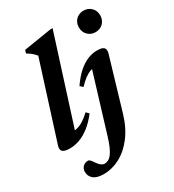

<svg xmlns="http://www.w3.org/2000/svg" viewBox="-227 -841 1120 1234"><g transform="rotate(-30 332.5 -224.0)"><path d="M190.7 -605.5Q182.3 -615.9 173.3 -624.5Q164.3 -633 153.8 -640.9Q143.2 -648.7 129.3 -656.9L136.3 -679.8L342 -712.7H358.7L143.6 -37.9L123 -71.3Q148.6 -69.3 172.4 -75.5Q196.3 -81.7 220.7 -97.2Q245.1 -112.6 271.6 -138.1L290.8 -118.9Q252.9 -70.4 215.3 -41.4Q177.7 -12.4 141.2 0.4Q104.8 13.2 69.7 13.2Q30.3 13.2 16.3 -0.1Q2.3 -13.4 12 -42.8ZM507.3 -631.2Q507.3 -654.7 517.7 -672.6Q528 -690.5 545.8 -700.6Q563.5 -710.7 586.1 -710.7Q620 -710.7 642.5 -688.6Q665.1 -666.5 665.1 -631.2Q665.1 -608.1 654.8 -590.1Q644.4 -572.2 626.7 -562Q608.9 -551.7 586.1 -551.7Q552.5 -551.7 529.9 -574.1Q507.3 -596.5 507.3 -631.2ZM476.2 -12Q448.9 80.5 401.5 142.1Q354.1 203.8 295.8 234.4Q237.5 265 176.9 265Q125 265 100.7 244.5Q76.4 223.9 76.4 192.4Q76.4 169.1 91.1 154Q105.7 138.9 130.3 138.9Q136.1 138.9 143.7 146.2Q151.2 153.6 164.3 173.2Q177.8 192.8 190 201.2Q202.3 209.6 213.1 209.6Q228.2 209.6 241.7 202.5Q255.3 195.5 267.7 179.3Q280.2 163 292.4 135.5Q304.6 107.9 317.1 67.1L455.4 -386.3L482.3 -361.7Q457.8 -362.5 435.1 -354.5Q412.4 -346.5 389.8 -329.5Q367.1 -312.4 342.3 -285.4L322.1 -303.5Q356.7 -353.9 391.9 -385.2Q427.2 -416.5 462.9 -431.1Q498.5 -445.7 533.6 -445.7Q558.9 -445.7 572.7 -439.9Q586.6 -434 590.1 -421.7Q593.7 -409.4 588 -389.7Z"/></g></svg>

Font: Newsreader Text
Style: Italic
Weight: 400
Italic angle: -17°
Designer: Hugues Gentile
Foundry: Production Type
Version: Version 1.001